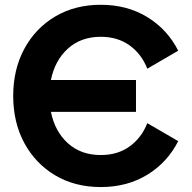

<svg xmlns="http://www.w3.org/2000/svg" viewBox="-20 -755 786 788"><path d="M584.5 -473.1Q561 -533.2 512 -568.6Q462.9 -604 393.6 -604Q312 -604 258.5 -555.4Q205.1 -506.8 189 -426.8H538.1V-295.9H189Q205.1 -215.8 258.5 -167.2Q312 -118.7 393.6 -118.7Q462.9 -118.7 512 -154.1Q561 -189.5 584.5 -249.5L711.4 -175.8Q667.5 -88.9 585 -38.1Q502.4 12.7 393.6 12.7Q287.6 12.7 206.5 -35.4Q125.5 -83.5 79.8 -168Q34.2 -252.4 34.2 -361.3Q34.2 -470.2 79.8 -554.7Q125.5 -639.2 206.5 -687.3Q287.6 -735.4 393.6 -735.4Q502.4 -735.4 585 -684.6Q667.5 -633.8 711.4 -546.9Z"/></svg>

Font: Giphurs
Style: Bold
Weight: 700
Version: Version 0.920; ttfautohint (v1.8.4.7-5d5b)